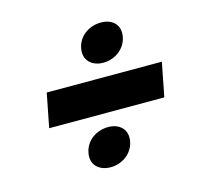

<svg xmlns="http://www.w3.org/2000/svg" viewBox="-85 -706 790 741"><g transform="rotate(-15 310.0 -336.0)"><path d="M270.5 -61.5C315.5 -61.5 358.5 -90.5 368 -138C377 -185.5 345 -214 300 -214C254 -214 210.5 -185.5 201.5 -138C192 -90.5 224.5 -61.5 270.5 -61.5ZM347.5 -458.5C392.5 -458.5 436 -488 445 -535C454.5 -583 422.5 -611 377.5 -611C331.5 -611 288 -583 278.5 -535C269.5 -488 301.5 -458.5 347.5 -458.5ZM79.5 -268.5H539.5L566 -404H106Z"/></g></svg>

Font: Monaspace Neon ExtraBold
Style: Italic
Weight: 800
Italic angle: -11°
Designer: Riley Cran & the Lettermatic Team
Foundry: Lettermatic
Version: Version 1.200 (Monaspace Neon)